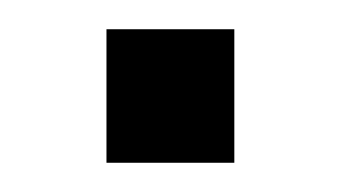

<svg xmlns="http://www.w3.org/2000/svg" viewBox="-20 -335 234 132"><path d="M141.1 -314.9V-223.1H53.2V-314.9Z"/></svg>

Font: D-DIN-PRO
Style: Regular
Weight: 400
Designer: Charles Nix
Foundry: Datto Inc.
Version: Version 1.000;hotconv 1.0.109;makeotfexe 2.5.65596